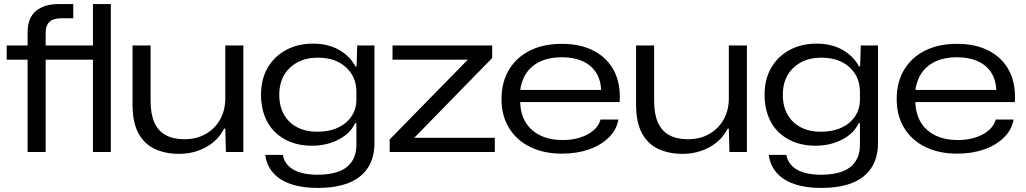

<svg xmlns="http://www.w3.org/2000/svg" viewBox="-20 -749 5053 946"><path d="M116 0V-455H13V-525H116V-590Q116 -660 156.5 -694.5Q197 -729 270 -729H341V-659H284Q243 -659 224 -641.5Q205 -624 205 -586V-525H438V-729H526V0H438V-455H205V0Z M862 9Q795 9 743 -15Q691 -39 662 -92.5Q633 -146 633 -235V-525H722V-251Q722 -187 740.5 -145.5Q759 -104 796 -83.5Q833 -63 888 -63Q948 -63 993 -88.5Q1038 -114 1064 -159.5Q1090 -205 1090 -265V-525H1179V0H1093L1090 -115H1084Q1055 -57 995 -24Q935 9 862 9Z M1544 177Q1468 177 1412 157.5Q1356 138 1324.5 101Q1293 64 1287 14H1373Q1379 46 1401.5 68.5Q1424 91 1461 101.5Q1498 112 1545 112Q1603 112 1646 97Q1689 82 1712.5 48.5Q1736 15 1736 -37V-142H1730Q1706 -91 1647.5 -61Q1589 -31 1517 -31Q1459 -31 1412.5 -49Q1366 -67 1333 -100Q1300 -133 1283 -179.5Q1266 -226 1266 -282Q1266 -358 1298.5 -414.5Q1331 -471 1389 -502.5Q1447 -534 1522 -534Q1596 -534 1650 -503.5Q1704 -473 1731 -422H1737L1740 -525H1825V-44Q1825 27 1793 77Q1761 127 1698.5 152Q1636 177 1544 177ZM1543 -100Q1602 -100 1645 -120Q1688 -140 1712 -176Q1736 -212 1736 -258V-295Q1736 -346 1712.5 -384Q1689 -422 1646.5 -443.5Q1604 -465 1546 -465Q1489 -465 1446 -442Q1403 -419 1379.5 -378.5Q1356 -338 1356 -282Q1356 -225 1379.5 -184Q1403 -143 1445 -121.5Q1487 -100 1543 -100Z M1900 0V-62L2285 -455H1914V-525H2405V-463L2021 -70H2418V0Z M2749 8Q2659 8 2592 -25Q2525 -58 2488 -118.5Q2451 -179 2451 -260Q2451 -344 2487.5 -405Q2524 -466 2590.5 -499.5Q2657 -533 2748 -533Q2841 -533 2907 -498Q2973 -463 3006 -399Q3039 -335 3033 -246H2543Q2545 -186 2571 -144.5Q2597 -103 2643.5 -81Q2690 -59 2752 -59Q2823 -59 2874.5 -86.5Q2926 -114 2939 -160H3027Q3018 -109 2979 -71Q2940 -33 2881 -12.5Q2822 8 2749 8ZM2542 -296 2537 -306H2949L2942 -296Q2942 -351 2918 -389.5Q2894 -428 2850.5 -447.5Q2807 -467 2748 -467Q2687 -467 2642 -446Q2597 -425 2572 -386.5Q2547 -348 2542 -296Z M3343 9Q3276 9 3224 -15Q3172 -39 3143 -92.5Q3114 -146 3114 -235V-525H3203V-251Q3203 -187 3221.5 -145.5Q3240 -104 3277 -83.5Q3314 -63 3369 -63Q3429 -63 3474 -88.5Q3519 -114 3545 -159.5Q3571 -205 3571 -265V-525H3660V0H3574L3571 -115H3565Q3536 -57 3476 -24Q3416 9 3343 9Z M4025 177Q3949 177 3893 157.5Q3837 138 3805.5 101Q3774 64 3768 14H3854Q3860 46 3882.5 68.5Q3905 91 3942 101.5Q3979 112 4026 112Q4084 112 4127 97Q4170 82 4193.5 48.5Q4217 15 4217 -37V-142H4211Q4187 -91 4128.5 -61Q4070 -31 3998 -31Q3940 -31 3893.5 -49Q3847 -67 3814 -100Q3781 -133 3764 -179.5Q3747 -226 3747 -282Q3747 -358 3779.5 -414.5Q3812 -471 3870 -502.5Q3928 -534 4003 -534Q4077 -534 4131 -503.5Q4185 -473 4212 -422H4218L4221 -525H4306V-44Q4306 27 4274 77Q4242 127 4179.5 152Q4117 177 4025 177ZM4024 -100Q4083 -100 4126 -120Q4169 -140 4193 -176Q4217 -212 4217 -258V-295Q4217 -346 4193.5 -384Q4170 -422 4127.5 -443.5Q4085 -465 4027 -465Q3970 -465 3927 -442Q3884 -419 3860.5 -378.5Q3837 -338 3837 -282Q3837 -225 3860.5 -184Q3884 -143 3926 -121.5Q3968 -100 4024 -100Z M4696 8Q4606 8 4539 -25Q4472 -58 4435 -118.5Q4398 -179 4398 -260Q4398 -344 4434.5 -405Q4471 -466 4537.5 -499.5Q4604 -533 4695 -533Q4788 -533 4854 -498Q4920 -463 4953 -399Q4986 -335 4980 -246H4490Q4492 -186 4518 -144.5Q4544 -103 4590.5 -81Q4637 -59 4699 -59Q4770 -59 4821.5 -86.5Q4873 -114 4886 -160H4974Q4965 -109 4926 -71Q4887 -33 4828 -12.5Q4769 8 4696 8ZM4489 -296 4484 -306H4896L4889 -296Q4889 -351 4865 -389.5Q4841 -428 4797.5 -447.5Q4754 -467 4695 -467Q4634 -467 4589 -446Q4544 -425 4519 -386.5Q4494 -348 4489 -296Z"/></svg>

Font: Mona Sans Expanded
Style: Regular
Weight: 400
Width: 7
Designer: Deni Anggara
Foundry: GitHub
Version: Version 2.000